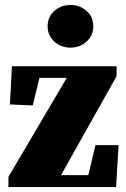

<svg xmlns="http://www.w3.org/2000/svg" viewBox="-20 -754 508 774"><path d="M14 0V-41L249 -440H139L112 -329L20 -333L28 -487H450V-447L226 -48H336L365 -169H458L448 0ZM264 -562Q226 -562 199 -586.5Q172 -611 172 -648Q172 -686 199 -710Q226 -734 264 -734Q302 -734 329 -710Q356 -686 356 -648Q356 -611 329 -586.5Q302 -562 264 -562Z"/></svg>

Font: Source Serif Pro Black
Style: Regular
Weight: 900
Designer: Frank Grießhammer
Foundry: Adobe Systems Incorporated
Version: Version 3.001;hotconv 1.0.111;makeotfexe 2.5.65597